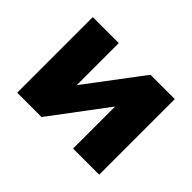

<svg xmlns="http://www.w3.org/2000/svg" viewBox="-105 -707 909 909"><g transform="rotate(45 349.5 -253.0)"><path d="M75 0V-506H249V-227H251L461 -506H624V0H449V-280H448L238 0Z"/></g></svg>

Font: Nunito Sans 7pt Black
Style: Regular
Weight: 900
Designer: Vernon Adams
Foundry: Vernon Adams
Version: Version 3.101;gftools[0.9.27]